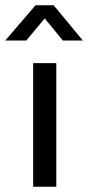

<svg xmlns="http://www.w3.org/2000/svg" viewBox="-46 -710 335 730"><path d="M80 0V-470H168V0ZM269 -556H193L124 -640L54 -556H-26L89 -690H158Z"/></svg>

Font: Mukta Mahee
Style: Regular
Weight: 400
Designer: Shuchita Grover, Noopur Datye, Girish Dalvi, Yashodeep Gholap
Foundry: Ek Type
Version: Version 2.538;PS 1.000;hotconv 16.6.51;makeotf.lib2.5.65220;